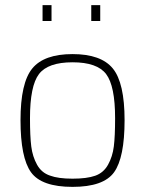

<svg xmlns="http://www.w3.org/2000/svg" viewBox="-20 -720 566 749"><path d="M106 -453Q152 -509 263 -509Q374 -509 420 -453Q466 -397 466 -251Q466 -105 425 -48Q384 9 263 9Q142 9 101 -48Q60 -105 60 -251Q60 -397 106 -453ZM175 -35Q207 -23 263 -23Q319 -23 351.5 -34.5Q384 -46 401.5 -77.5Q419 -109 424 -148.5Q429 -188 429 -259Q429 -385 394 -431Q359 -477 263 -477Q167 -477 132 -431Q97 -385 97 -259Q97 -188 102 -148.5Q107 -109 124.5 -77.5Q142 -46 175 -35ZM146 -638V-700H181V-638ZM336 -638V-700H371V-638Z"/></svg>

Font: Titillium Web[RUS by Daymarius]
Style: Regular
Weight: 200
Designer: Cyrillization by Daymarius
Foundry: Cyrillization by Daymarius
Version: Version 1.002 September 11, 2018